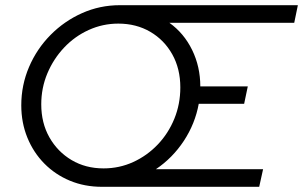

<svg xmlns="http://www.w3.org/2000/svg" viewBox="-20 -720 1168 740"><path d="M373 0Q306 0 249.5 -23.5Q193 -47 151 -89.5Q109 -132 85.5 -189.5Q62 -247 62 -314Q62 -392 92 -462Q122 -532 175 -585.5Q228 -639 296.5 -669.5Q365 -700 442 -700H1128L1114 -632H633Q689 -592 720.5 -527.5Q752 -463 752 -387H935L921 -320H746Q732 -243 688.5 -177Q645 -111 581 -68H994L979 0ZM379 -71Q440 -71 493.5 -95.5Q547 -120 588 -163Q629 -206 652 -262.5Q675 -319 675 -383Q675 -455 644 -510.5Q613 -566 559 -597.5Q505 -629 436 -629Q376 -629 322 -604.5Q268 -580 227 -536.5Q186 -493 162.5 -437Q139 -381 139 -318Q139 -246 170.5 -190.5Q202 -135 256 -103Q310 -71 379 -71Z"/></svg>

Font: Red Hat Display VF
Style: Italic
Weight: 300
Italic angle: -12°
Designer: Pentagram, MCKL
Foundry: Pentagram, MCKL
Version: Version 1.023